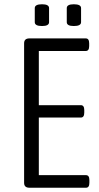

<svg xmlns="http://www.w3.org/2000/svg" viewBox="-20 -880 466 900"><path d="M118 0Q93 0 93 -23V-677Q93 -700 118 -700H382Q398 -700 398 -677V-664Q398 -641 382 -641H162V-387H359Q375 -387 375 -364V-352Q375 -329 359 -329H162V-59H383Q399 -59 399 -36V-23Q399 0 383 0ZM326 -758Q293 -758 293 -776V-842Q293 -860 326 -860Q360 -860 360 -842V-776Q360 -758 326 -758ZM177 -758Q143 -758 143 -776V-842Q143 -860 177 -860Q210 -860 210 -842V-776Q210 -758 177 -758Z"/></svg>

Font: Asap Condensed Light
Style: Regular
Weight: 300
Width: 3
Designer: Pablo Cosgaya
Foundry: Omnibus-Type
Version: Version 3.001; ttfautohint (v1.8.4.7-5d5b)